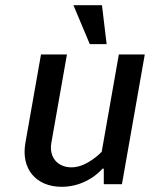

<svg xmlns="http://www.w3.org/2000/svg" viewBox="-20 -710 590 740"><path d="M256 -65C201 -65 168 -105 178 -160L238 -500H138L78 -160C60 -60 118 10 218 10C318 10 375 -60 375 -60H380V0H450L538 -500H438L372 -125C372 -125 316 -65 256 -65ZM263 -690 326 -540H391L373 -690Z"/></svg>

Font: Scada
Style: Italic
Weight: 400
Designer: Jovanny Lemonad
Foundry: Jovanny Lemonad
Version: Version 3.005